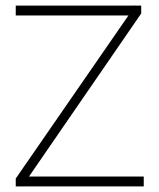

<svg xmlns="http://www.w3.org/2000/svg" viewBox="-20 -734 625 756"><path d="M42 0V-31L514 -714L512 -673H42V-712H536V-681L66 2L68 -39H546V0Z"/></svg>

Font: Muli ExtraLight
Style: Regular
Weight: 250
Designer: Vernon Adams
Foundry: Vernon Adams
Version: Version 2.100; ttfautohint (v1.8.1.43-b0c9)